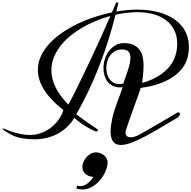

<svg xmlns="http://www.w3.org/2000/svg" viewBox="-20 -1083 1498 1503"><path d="M583.5 370.6Q594.2 374 607.4 374Q638.7 374 664.8 353.5Q690.9 333 711.4 301.8Q688 300.3 671.6 293Q655.3 285.6 645 274.7Q634.8 263.7 629.9 250.5Q625 237.3 625 224.6Q625 204.6 633.5 184.1Q642.1 163.6 656.7 147.2Q671.4 130.9 690.4 120.4Q709.5 109.9 731 109.9Q747.6 109.9 763.9 115.7Q780.3 121.6 793.2 131.8Q806.2 142.1 814.2 156.5Q822.3 170.9 822.3 187.5Q822.3 209 815.2 232.9Q808.1 256.8 795.2 280.5Q782.2 304.2 764.2 325.9Q746.1 347.7 724.1 364.3Q702.1 380.9 677.2 390.6Q652.3 400.4 625.5 400.4Q605 400.4 577.6 393.6ZM1366.2 -200.7Q1372.1 -203.6 1377 -203.6Q1382.3 -203.6 1385.3 -200Q1388.2 -196.3 1388.2 -190.9Q1388.2 -184.1 1382.8 -175.5Q1377.4 -167 1366.2 -160.2Q1301.3 -122.1 1238 -84.2Q1174.8 -46.4 1117.7 -16.1Q1060.5 14.2 1011.7 33Q962.9 51.8 926.3 51.8Q907.2 51.8 892.3 45.9Q877.4 40 867.2 27.3Q856.9 14.6 851.3 -5.1Q845.7 -24.9 845.7 -53.2Q845.7 -73.7 848.9 -98.6Q852.1 -123.5 858.4 -154.3Q865.2 -187 876.5 -221.7Q887.7 -256.3 899.9 -289.3Q912.1 -322.3 923.3 -351.1Q934.6 -379.9 940.9 -400.4Q929.7 -398.9 920.4 -398.9Q886.7 -398.9 862.1 -411.4Q837.4 -423.8 821.5 -444.6Q805.7 -465.3 797.9 -492.7Q790 -520 790 -549.3Q790 -584.5 800.8 -619.6Q811.5 -654.8 832.3 -682.6Q853 -710.4 883.1 -728Q913.1 -745.6 951.7 -745.6Q999 -745.6 1028.8 -730Q1058.6 -714.4 1075.4 -689.2Q1092.3 -664.1 1098.1 -632.6Q1104 -601.1 1104 -569.3Q1104 -547.4 1102.3 -526.4Q1100.6 -505.4 1098.6 -487.5Q1096.7 -469.7 1095 -455.6Q1093.3 -441.4 1093.3 -433.6Q1170.9 -456.1 1223.4 -489.7Q1275.9 -523.4 1307.9 -563.7Q1339.8 -604 1353.5 -649.2Q1367.2 -694.3 1367.2 -739.7Q1367.2 -803.7 1342.5 -850.6Q1317.9 -897.5 1275.6 -928Q1233.4 -958.5 1177 -973.1Q1120.6 -987.8 1057.1 -987.8Q975.6 -987.8 884.3 -967.8Q857.4 -860.8 827.6 -767.3Q797.9 -673.8 767.6 -594.5Q737.3 -515.1 708.5 -449.7Q679.7 -384.3 654.3 -333.3Q628.9 -282.2 608.9 -246.1Q588.9 -210 576.7 -188.5Q612.8 -160.6 641.1 -140.9Q669.4 -121.1 690.4 -106.9Q711.4 -92.8 725.6 -83.3Q739.7 -73.7 748 -66.4L739.7 -52.7Q732.4 -52.7 719 -58.1Q705.6 -63.5 689 -72.3Q672.4 -81.1 653.8 -92.3Q635.3 -103.5 617.9 -115.7Q600.6 -127.9 585.9 -139.6Q571.3 -151.4 562.5 -161.1Q538.6 -121.1 505.6 -89.8Q472.7 -58.6 432.9 -36.9Q393.1 -15.1 347.2 -3.9Q301.3 7.3 251 7.3Q196.3 7.3 147.9 -1.2Q99.6 -9.8 54.7 -36.1Q45.9 -40.5 36.6 -45.9Q27.3 -51.3 19.5 -56.9Q11.7 -62.5 6.3 -67.6Q1 -72.8 0 -77.1H8.8Q9.8 -77.1 28.1 -69.1Q46.4 -61 75.2 -51.5Q104 -42 140.1 -34.2Q176.3 -26.4 212.9 -26.4Q249 -26.4 281.2 -35.2Q313.5 -43.9 341.1 -59.1Q368.7 -74.2 391.1 -94Q413.6 -113.8 430.7 -135.5Q447.8 -157.2 459.2 -179.4Q470.7 -201.7 476.1 -221.7Q422.9 -263.2 385 -303.7Q347.2 -344.2 323 -383.8Q298.8 -423.3 287.6 -461.4Q276.4 -499.5 276.4 -536.1Q276.4 -591.3 299.6 -642.1Q322.8 -692.9 363.5 -738Q404.3 -783.2 459.7 -822Q515.1 -860.8 579.6 -892.6Q644 -924.3 714.6 -948Q785.2 -971.7 856.4 -986.3Q864.7 -1005.4 872.8 -1024.4Q880.9 -1043.5 889.2 -1063H906.7Q902.8 -1044.9 898.7 -1027.3Q894.5 -1009.8 890.1 -992.7Q933.1 -1000 973.9 -1003.9Q1014.6 -1007.8 1054.2 -1007.8Q1108.9 -1007.8 1160.4 -1000Q1211.9 -992.2 1256.8 -976.3Q1301.8 -960.4 1338.9 -936.3Q1376 -912.1 1402.6 -879.6Q1429.2 -847.2 1443.8 -806.2Q1458.5 -765.1 1458.5 -715.3Q1458.5 -684.6 1452.6 -650.9Q1444.8 -606.9 1418.9 -565.9Q1393.1 -524.9 1347.7 -490.7Q1302.2 -456.5 1236.3 -431.6Q1170.4 -406.7 1082 -395Q1078.6 -384.8 1069.6 -359.4Q1060.5 -334 1048.8 -300.8Q1037.1 -267.6 1023.7 -230.7Q1010.3 -193.8 998.5 -160.4Q986.8 -127 977.8 -100.6Q968.8 -74.2 965.3 -62.5Q962.4 -52.7 962.4 -44.4Q962.4 -27.3 973.1 -17.8Q983.9 -8.3 1003.4 -8.3Q1018.6 -8.3 1037.8 -14.4Q1057.1 -20.5 1080.6 -34.2Q1105 -48.3 1131.8 -63.7Q1158.7 -79.1 1192.1 -98.4Q1225.6 -117.7 1268.1 -142.6Q1310.5 -167.5 1366.2 -200.7ZM515.1 -264.2Q520 -271.5 535.9 -302.2Q551.8 -333 576.2 -381.8Q600.6 -430.7 631.3 -494.9Q662.1 -559.1 697.3 -633.8Q732.4 -708.5 769.8 -790.8Q807.1 -873 844.2 -958Q785.2 -941.9 727.8 -918.2Q670.4 -894.5 619.1 -864Q567.9 -833.5 524.4 -796.9Q481 -760.3 449.5 -718.5Q418 -676.8 400.1 -630.1Q382.3 -583.5 382.3 -533.2Q382.3 -470.2 413.6 -402.6Q444.8 -335 515.1 -264.2ZM945.8 -429.2Q953.1 -452.6 962.6 -479Q972.2 -505.4 980.7 -532Q989.3 -558.6 995.1 -584Q1001 -609.4 1001 -630.9Q1001 -660.2 986.8 -678Q972.7 -695.8 936 -695.8Q904.8 -695.8 881.6 -683.1Q858.4 -670.4 843 -649.9Q827.6 -629.4 819.8 -603.5Q812 -577.6 812 -550.8Q812 -526.4 818.4 -503.7Q824.7 -481 837.4 -463.4Q850.1 -445.8 869.1 -435.3Q888.2 -424.8 913.6 -424.8Q928.7 -424.8 945.8 -429.2Z"/></svg>

Font: Meddon
Style: Regular
Weight: 400
Designer: Vernon Adams
Foundry: Vernon Adams
Version: Version 1.000